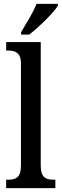

<svg xmlns="http://www.w3.org/2000/svg" viewBox="-20 -979 321 999"><path d="M90 -812V-799H132C184 -839 260 -914 281 -949V-959H170C153 -914 117 -858 90 -812ZM12 0H268V-44H258C219 -44 192 -55 192 -117V-760H12V-716H23C55 -716 89 -707 89 -650V-117C89 -55 62 -44 23 -44H12Z"/></svg>

Font: Noto Serif Myanmar Condensed Medium
Style: Regular
Weight: 500
Width: 3
Designer: Ben Mitchell and the Monotype Design Team
Foundry: Monotype Imaging Inc.
Version: Version 2.106